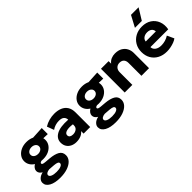

<svg xmlns="http://www.w3.org/2000/svg" viewBox="68 -1730 2918 2918"><g transform="rotate(-45 1527.0 -271.0)"><path d="M283 -159Q264 -159 246 -161Q211 -153.5 211 -134Q211 -122 225.2 -115.2Q239.5 -108.5 274.5 -105.5L361.5 -98Q456.5 -89.5 512.8 -57.8Q569 -26 569 43Q569 95.5 531.2 136.8Q493.5 178 425.5 201.5Q357.5 225 266.5 225Q152.5 225 85 187.5Q17.5 150 17.5 85.5Q17.5 48.5 48.2 18.2Q79 -12 134 -24Q78 -55.5 78 -107.5Q78 -132.5 94.5 -155.8Q111 -179 139.5 -196Q99 -220.5 76 -258.5Q53 -296.5 53 -342.5Q53 -393 82.8 -434.5Q112.5 -476 164.5 -500.5Q216.5 -525 283 -525Q349.5 -525 403.5 -499.5L599.5 -510V-380L506.5 -383Q512 -363 512 -342.5Q512 -291.5 482.8 -249.8Q453.5 -208 402 -183.5Q350.5 -159 283 -159ZM283 -270Q322 -270 348.2 -290Q374.5 -310 374.5 -342.5Q374.5 -374.5 348.2 -394.8Q322 -415 283 -415Q243.5 -415 217.2 -394.8Q191 -374.5 191 -342.5Q191 -310 217.2 -290Q243.5 -270 283 -270ZM290.5 122Q350 122 384.5 106.5Q419 91 419 65.5Q419 45.5 398.5 35.5Q378 25.5 333.5 21.5L236.5 14Q200 18 180 31.8Q160 45.5 160 65Q160 90.5 195 106.2Q230 122 290.5 122Z M824 15Q773 15 732.5 -4.8Q692 -24.5 668.5 -61.2Q645 -98 645 -149Q645 -234.5 726.5 -280.2Q808 -326 974 -315Q973 -354.5 946.8 -379.2Q920.5 -404 861 -404Q821 -404 782.2 -392Q743.5 -380 712.5 -357L670.5 -469.5Q720 -500.5 776.5 -515.2Q833 -530 887.5 -530Q959.5 -530 1014.2 -507Q1069 -484 1100 -436Q1131 -388 1131 -313V0H989.5V-54Q964.5 -21 921.5 -3Q878.5 15 824 15ZM794.5 -158Q794.5 -131 814.8 -117.2Q835 -103.5 869 -103.5Q913 -103.5 943.8 -126.8Q974.5 -150 974.5 -194.5V-215Q890.5 -226.5 842.5 -211.2Q794.5 -196 794.5 -158Z M1475.5 -159Q1456.5 -159 1438.5 -161Q1403.5 -153.5 1403.5 -134Q1403.5 -122 1417.8 -115.2Q1432 -108.5 1467 -105.5L1554 -98Q1649 -89.5 1705.2 -57.8Q1761.5 -26 1761.5 43Q1761.5 95.5 1723.8 136.8Q1686 178 1618 201.5Q1550 225 1459 225Q1345 225 1277.5 187.5Q1210 150 1210 85.5Q1210 48.5 1240.8 18.2Q1271.5 -12 1326.5 -24Q1270.5 -55.5 1270.5 -107.5Q1270.5 -132.5 1287 -155.8Q1303.5 -179 1332 -196Q1291.5 -220.5 1268.5 -258.5Q1245.5 -296.5 1245.5 -342.5Q1245.5 -393 1275.2 -434.5Q1305 -476 1357 -500.5Q1409 -525 1475.5 -525Q1542 -525 1596 -499.5L1792 -510V-380L1699 -383Q1704.5 -363 1704.5 -342.5Q1704.5 -291.5 1675.2 -249.8Q1646 -208 1594.5 -183.5Q1543 -159 1475.5 -159ZM1475.5 -270Q1514.5 -270 1540.8 -290Q1567 -310 1567 -342.5Q1567 -374.5 1540.8 -394.8Q1514.5 -415 1475.5 -415Q1436 -415 1409.8 -394.8Q1383.5 -374.5 1383.5 -342.5Q1383.5 -310 1409.8 -290Q1436 -270 1475.5 -270ZM1483 122Q1542.5 122 1577 106.5Q1611.5 91 1611.5 65.5Q1611.5 45.5 1591 35.5Q1570.5 25.5 1526 21.5L1429 14Q1392.5 18 1372.5 31.8Q1352.5 45.5 1352.5 65Q1352.5 90.5 1387.5 106.2Q1422.5 122 1483 122Z M1873 0V-510H2037V-456Q2065.5 -492 2104.2 -508.5Q2143 -525 2186.5 -525Q2258.5 -525 2305 -496.8Q2351.5 -468.5 2373.8 -423.8Q2396 -379 2396 -329V0H2232V-277.5Q2232 -323.5 2207.8 -350Q2183.5 -376.5 2136.5 -376.5Q2091.5 -376.5 2064.2 -347.5Q2037 -318.5 2037 -272.5V0Z M2769 15Q2685 15 2621.5 -18.8Q2558 -52.5 2522.5 -113.2Q2487 -174 2487 -255.5Q2487 -334 2523 -395Q2559 -456 2621.8 -490.5Q2684.5 -525 2765.5 -525Q2855 -525 2917.8 -483.8Q2980.5 -442.5 3008.2 -371.8Q3036 -301 3020 -211.5H2637Q2638 -166.5 2675.8 -138.8Q2713.5 -111 2774 -111Q2864 -111 2937 -159L2988.5 -48Q2965 -29.5 2928 -15.2Q2891 -1 2849 7Q2807 15 2769 15ZM2647 -322H2864Q2863 -360.5 2835.5 -383.5Q2808 -406.5 2761 -406.5Q2713.5 -406.5 2682.2 -383.5Q2651 -360.5 2647 -322ZM2678 -585 2775 -767H2938L2826 -585Z"/></g></svg>

Font: Geologica
Style: Bold
Weight: 700
Designer: Sindre Bremnes, Frode Helland
Foundry: Monokrom Skriftforlag AS
Version: Version 1.010; ttfautohint (v1.8.4.7-5d5b);gftools[0.9.28]